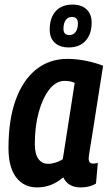

<svg xmlns="http://www.w3.org/2000/svg" viewBox="-20 -808 477 838"><path d="M332 10Q277 10 256 -34Q232 -13 203.5 -1.5Q175 10 142 10Q84 10 50.5 -34Q17 -78 17 -162Q17 -285 48.5 -372Q80 -459 138 -505Q196 -551 274 -551Q316 -551 358 -542Q400 -533 430 -521Q413 -415 402 -343.5Q391 -272 384 -228Q377 -184 373 -161Q369 -138 368 -128.5Q367 -119 367 -117Q367 -94 386 -94Q397 -94 407 -97L399 -7Q372 10 332 10ZM254 -113 306 -446Q289 -455 262 -455Q225 -455 196 -418.5Q167 -382 149.5 -320Q132 -258 132 -179Q132 -136 147.5 -114.5Q163 -93 190 -93Q206 -93 223 -98.5Q240 -104 254 -113ZM280 -601Q241 -601 219 -621.5Q197 -642 197 -679Q197 -730 223 -759Q249 -788 297 -788Q336 -788 358 -767Q380 -746 380 -709Q380 -659 353.5 -630Q327 -601 280 -601ZM283 -655Q300 -655 310 -668.5Q320 -682 320 -706Q320 -734 294 -734Q276 -734 266.5 -720Q257 -706 257 -682Q257 -655 283 -655Z"/></svg>

Font: Georama SemiCondensed SemiBold
Style: Italic
Weight: 600
Width: 4
Italic angle: -9°
Designer: Jean-Baptiste Levee
Foundry: Production Type
Version: Version 1.000